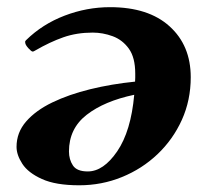

<svg xmlns="http://www.w3.org/2000/svg" viewBox="-20 -520 602 549"><path d="M27.3 -100.1Q27.3 -141.1 54.7 -172.6Q82 -204.1 129.6 -227.1Q177.2 -250 238 -264.9Q298.8 -279.8 366.2 -286.6Q366.7 -292 366.7 -297.9Q366.7 -303.7 366.7 -309.6Q366.7 -355.5 348.4 -380.9Q330.1 -406.2 302 -416.5Q273.9 -426.8 245.1 -426.8Q199.2 -426.8 160.9 -413.3Q122.6 -399.9 80.6 -375.5Q78.6 -374.5 76.9 -373.5Q75.2 -372.6 73.2 -372.6Q69.8 -372.6 61 -382.3Q52.2 -392.1 52.2 -397.9Q52.2 -398.4 52 -398.9Q51.8 -399.4 51.8 -399.9Q51.8 -401.9 53 -403.3Q54.2 -404.8 54.7 -405.3Q101.6 -451.2 164.8 -475.3Q228 -499.5 294.9 -499.5Q404.3 -499.5 464.8 -444.8Q525.4 -390.1 525.4 -299.3Q525.4 -233.4 500 -177.2Q474.6 -121.1 430.4 -79.1Q386.2 -37.1 328.6 -13.7Q271 9.8 206.5 9.8Q139.2 9.8 99.9 -8.1Q60.5 -25.9 43.9 -51.5Q27.3 -77.1 27.3 -100.1ZM231 -29.8Q275.9 -29.8 315.2 -87.4Q354.5 -145 363.8 -249Q278.3 -231 227.8 -191.7Q177.2 -152.3 177.2 -86.9Q177.2 -64 188.5 -46.9Q199.7 -29.8 231 -29.8Z"/></svg>

Font: Gelasio
Style: Italic
Weight: 400
Italic angle: -8.5°
Designer: Eben Sorkin
Foundry: Eben Sorkin
Version: Version 1.008